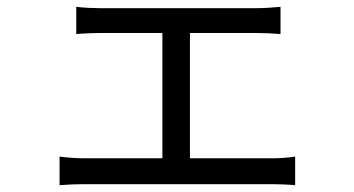

<svg xmlns="http://www.w3.org/2000/svg" viewBox="-20 -537 1040 564"><path d="M538 -72V-440H733C756 -440 782 -439 804 -437V-517C783 -515 758 -513 733 -513H273C257 -513 225 -514 204 -517V-437C225 -439 257 -440 273 -440H457V-72H227C205 -72 178 -74 155 -77V7C179 5 205 4 227 4H780C796 4 827 5 847 7V-77C827 -74 804 -72 780 -72Z"/></svg>

Font: Noto Sans CJK SC Regular
Style: Regular
Weight: 400
Designer: Ryoko NISHIZUKA (kana & ideographs); Paul D. Hunt (Latin, Greek & Cyrillic); Wenlong ZHANG (bopomofo); Sandoll Communica
Foundry: Adobe Systems Incorporated
Version: Version 1.004;PS 1.004;hotconv 1.0.82;makeotf.lib2.5.63406